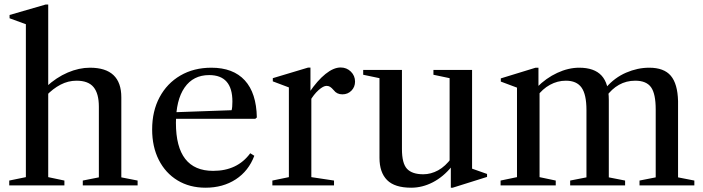

<svg xmlns="http://www.w3.org/2000/svg" viewBox="-20 -842 3194 872"><path d="M22 0V-22L97.5 -37.5V-732L23.5 -759V-774L187.5 -821.5H199V-37.5L272.5 -22V0ZM356 0V-22L429 -36.5V-357.5Q429 -417 405 -446.2Q381 -475.5 327.5 -475.5Q289.5 -475.5 255 -457.5Q220.5 -439.5 190 -407.5V-448Q236 -490.5 287.5 -512.5Q339 -534.5 388.5 -534.5Q531 -534.5 531 -400V-36.5L605 -22V0Z M913.5 10.5Q841 10.5 786.2 -22.8Q731.5 -56 701.2 -115.8Q671 -175.5 671 -254Q671 -337.5 704.8 -400.5Q738.5 -463.5 799.2 -499Q860 -534.5 940 -534.5Q1039 -534.5 1091.8 -477Q1144.5 -419.5 1146.5 -308.5L1139.5 -302.5H752V-331.5L1032 -341.5Q1035.5 -354.5 1035.5 -381Q1035.5 -501 930 -501Q857.5 -501 818.2 -444.2Q779 -387.5 779 -283.5Q779 -66 948 -66Q1058 -66 1116.5 -146L1135 -134.5Q1109 -65.5 1050.8 -27.5Q992.5 10.5 913.5 10.5Z M1217 0V-22L1292 -37.5V-445L1219 -472.5V-487L1379 -535H1390V-427L1394 -422V-37.5L1497 -22V0ZM1386.5 -381 1384.5 -422Q1421.5 -476.5 1458.2 -506Q1495 -535.5 1527 -535.5Q1554.5 -535.5 1573.5 -516.8Q1592.5 -498 1592.5 -471.5Q1592.5 -447 1576 -430.2Q1559.5 -413.5 1535 -413.5Q1510 -413.5 1496 -432Q1486 -443.5 1479 -447.8Q1472 -452 1463 -452Q1448.5 -452 1426.8 -432.8Q1405 -413.5 1386.5 -381Z M1847.5 10.5Q1772.5 10.5 1738 -24.2Q1703.5 -59 1703.5 -125V-487L1629.5 -502.5V-524.5H1805.5V-165Q1805.5 -99.5 1828.8 -75Q1852 -50.5 1902.5 -50.5Q1937 -50.5 1970 -68.5Q2003 -86.5 2031 -125V-85Q1993 -38.5 1945.5 -14Q1898 10.5 1847.5 10.5ZM2027.5 10.5V-88L2022 -90V-487L1948.5 -502.5V-524.5H2124V-76L2192 -52V-38.5L2036 10.5Z M2253.5 0V-22L2328 -37.5V-444L2254.5 -471.5V-486L2412.5 -534.5H2425.5V-448L2430.5 -443V-37.5L2504 -22V0ZM2569.5 0V-22L2643.5 -36.5V-342Q2643.5 -413 2621.2 -444.2Q2599 -475.5 2550 -475.5Q2512 -475.5 2477.8 -456.8Q2443.5 -438 2418 -403V-445Q2460 -487.5 2510.8 -511Q2561.5 -534.5 2610.5 -534.5Q2679 -534.5 2712 -498.8Q2745 -463 2745 -387.5V-36.5L2819 -22V0ZM2884.5 0V-22L2958 -36.5V-345Q2958 -416 2936.8 -445.8Q2915.5 -475.5 2865 -475.5Q2824.5 -475.5 2791.2 -456.8Q2758 -438 2733 -403V-445Q2771.5 -489.5 2823.5 -512Q2875.5 -534.5 2928.5 -534.5Q2995.5 -534.5 3026.5 -498Q3057.5 -461.5 3059.5 -383V-36.5L3133.5 -22V0Z"/></svg>

Font: Libre Caslon Text
Style: Regular
Weight: 400
Designer: Pablo Impallari, Rodrigo Fuenzalida, Katja Schimmel
Foundry: Pablo Impallari, Rodrigo Fuenzalida
Version: Version 2.000